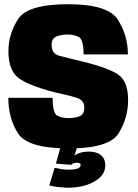

<svg xmlns="http://www.w3.org/2000/svg" viewBox="-20 -701 656 912"><path d="M307 190.5Q286 190.5 261.2 188Q236.5 185.5 214 180L239.5 96Q251.5 99 269.5 102Q287.5 105 307 105Q363 105 363 83Q363 72 345 72Q328 72 318 82L245.5 76L267 -0.5H346.5L333.5 37.5Q345 29.5 362.2 24.2Q379.5 19 402 19Q439 19 459.5 36Q480 53 480 84.5Q480 118 454.8 141.8Q429.5 165.5 390 178Q350.5 190.5 307 190.5ZM306.5 4Q110.5 4 65 -68.2Q19.5 -140.5 19.5 -236.5H230Q230 -163.5 251.8 -151.8Q273.5 -140 305.5 -140Q337 -140 358.8 -149.2Q380.5 -158.5 380.5 -189.5Q380.5 -224.5 345.8 -236Q311 -247.5 242 -262Q107.5 -297 63.8 -334Q20 -371 20 -457.5Q20 -539.5 65.8 -610.2Q111.5 -681 303.5 -681Q494.5 -681 541 -606Q587.5 -531 587.5 -442.5H377Q377 -513.5 354.2 -525.2Q331.5 -537 301.5 -537Q268.5 -537 246.8 -527Q225 -517 225 -488.5Q225 -446 261.2 -436.2Q297.5 -426.5 367.5 -410Q503.5 -376.5 546 -343.2Q588.5 -310 588.5 -225.8Q588.5 -141.5 544 -68.8Q499.5 4 306.5 4Z"/></svg>

Font: Anybody Black
Style: Regular
Weight: 900
Designer: Tyler Finck
Foundry: Etcetera Type Company
Version: Version 1.010; ttfautohint (v1.8.3) -l 8 -r 50 -G 200 -x 14 